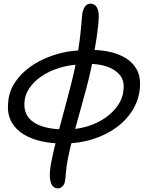

<svg xmlns="http://www.w3.org/2000/svg" viewBox="-20 -778 814 1058"><path d="M326.8 13Q267.4 13 211.9 1.3Q156.4 -10.4 112.9 -36.1Q69.4 -61.8 45.2 -102.7Q21 -143.6 24 -201Q26 -260.4 53 -308Q80 -355.6 123.5 -391.9Q167 -428.2 219.6 -452.1Q272.2 -476 326.7 -488.1Q381.2 -500.2 429.6 -500.2L428.2 -423.2Q363.6 -421.4 307.1 -403.9Q250.6 -386.4 207.8 -357Q165 -327.6 140.3 -289.7Q115.6 -251.8 114.4 -208.4Q112.8 -174.2 126.3 -147.5Q139.8 -120.8 168.5 -102.3Q197.2 -83.8 241.1 -74.2Q285 -64.6 345.2 -64.6Q404.2 -64.6 460.3 -81.4Q516.4 -98.2 561.2 -129.4Q606 -160.6 633.2 -203.1Q660.4 -245.6 661.6 -296.2Q663.4 -336.4 639.5 -365.5Q615.6 -394.6 571.2 -410.4Q526.8 -426.2 466.8 -426.2L491.2 -502.8Q545 -502 593.1 -490.3Q641.2 -478.6 677.9 -454.5Q714.6 -430.4 734.4 -393.5Q754.2 -356.6 751.4 -305.2Q748.8 -237.8 715.8 -179.8Q682.8 -121.8 625.6 -78.7Q568.4 -35.6 492 -11.3Q415.6 13 326.8 13ZM298 260Q279.8 260 268.1 244Q256.4 228 254.8 195.7Q253.2 163.4 262.8 114.2Q272 66.8 285.3 13.6Q298.6 -39.6 313.9 -95.9Q329.2 -152.2 344.3 -208.9Q359.4 -265.6 373.1 -319.3Q386.8 -373 396.2 -421.4Q412.2 -499.6 419.3 -558.7Q426.4 -617.8 429.3 -656.2Q432.2 -694.6 434.4 -708.2Q439 -730.8 450.4 -744.3Q461.8 -757.8 477.8 -757.8Q502.4 -757.8 513.6 -737.1Q524.8 -716.4 524.2 -689Q523.6 -647.4 512.9 -573.9Q502.2 -500.4 485.2 -415Q473.2 -357 455.8 -291.1Q438.4 -225.2 419 -157.4Q399.6 -89.6 382.6 -25.2Q365.6 39.2 354.6 94.2Q345.4 140 343 174.9Q340.6 209.8 337.8 222.6Q335 237.4 324.5 248.7Q314 260 298 260Z"/></svg>

Font: Shantell Sans Light
Style: Italic
Weight: 300
Italic angle: -11°
Designer: Stephen Nixon, Anya Danilova, Shantell Martin
Foundry: Arrow Type
Version: Version 1.008;[ac192a2d6]